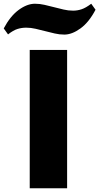

<svg xmlns="http://www.w3.org/2000/svg" viewBox="-93 -1007 531 1027"><path d="M66 -740H266V0H66ZM-73 -855Q-38 -921 7 -954Q52 -987 94 -987Q120 -987 145.5 -981Q171 -975 196.5 -968.5Q222 -962 247 -956Q272 -950 298 -950Q321 -950 343.5 -957.5Q366 -965 395 -987L418 -955Q383 -888 337.5 -855Q292 -822 251 -822Q225 -822 199.5 -828Q174 -834 148.5 -840.5Q123 -847 97.5 -853Q72 -859 47 -859Q23 -859 0.5 -852Q-22 -845 -50 -823Z"/></svg>

Font: Encode Sans Normal
Style: ExtraBold
Weight: 800
Designer: Pablo Impallari, Andres Torresi
Foundry: Pablo Impallari, Andres Torresi
Version: Version 1.000; ttfautohint (v1.00) -l 8 -r 50 -G 200 -x 14 -